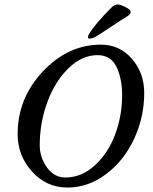

<svg xmlns="http://www.w3.org/2000/svg" viewBox="-20 -820 686 860"><path d="M380 -647Q374 -647 374 -653Q374 -660 379 -668Q406 -713 480 -787Q493 -800 507 -800Q519 -800 542 -788.5Q565 -777 565 -767Q565 -756 552 -748Q529 -735 479.5 -701.5Q430 -668 409 -656Q393 -647 380 -647ZM158 -169Q158 -116 190 -70.5Q222 -25 273 -25Q346 -25 405.5 -80Q465 -135 496 -218.5Q527 -302 527 -393Q527 -469 501.5 -521Q476 -573 417 -573Q347 -573 286.5 -514Q226 -455 192 -362.5Q158 -270 158 -169ZM432 -620Q516 -620 571 -556.5Q626 -493 626 -404Q626 -295 580.5 -197.5Q535 -100 455 -40Q375 20 282 20Q188 20 123.5 -51.5Q59 -123 59 -219Q59 -380 172 -500Q285 -620 432 -620Z"/></svg>

Font: EB Garamond 08
Style: Italic
Weight: 400
Italic angle: -14°
Version: Version 0.016